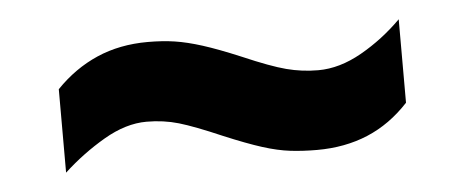

<svg xmlns="http://www.w3.org/2000/svg" viewBox="-28 -453 626 259"><g transform="rotate(-5 285.0 -323.5)"><path d="M53 -353Q78 -379 109 -392.5Q140 -406 178 -406Q198 -406 214.5 -403.5Q231 -401 251.5 -394.5Q272 -388 303 -375Q340 -359 361 -353.5Q382 -348 404 -348Q433 -348 463 -365Q493 -382 518 -407V-294Q493 -267 462 -254Q431 -241 393 -241Q374 -241 357 -243Q340 -245 319.5 -251.5Q299 -258 268 -271Q231 -287 210.5 -293Q190 -299 167 -299Q139 -299 109 -281.5Q79 -264 53 -240Z"/></g></svg>

Font: Noto Sans Devanagari
Style: Bold
Weight: 700
Version: Version 2.003